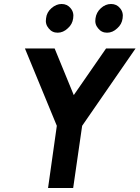

<svg xmlns="http://www.w3.org/2000/svg" viewBox="-20 -943 700 963"><path d="M105 -700 265 -312 221 0H347L392 -312L660 -700H512L350 -466L254 -700ZM289 -923Q262 -923 238 -902Q214 -881 211 -851Q206 -822 224 -801Q241 -779 269 -779Q297 -779 320 -801Q343 -821 347 -851Q352 -881 334 -902Q317 -923 289 -923ZM537 -923Q509 -923 486 -902Q463 -881 459 -851Q454 -822 472 -801Q489 -779 517 -779Q545 -779 568 -801Q591 -821 595 -851Q600 -881 582 -902Q565 -923 537 -923Z"/></svg>

Font: Unageo
Style: Bold-Italic
Weight: 700
Designer: Richard Sepsi
Foundry: Richard Sepsi
Version: Version 2.000